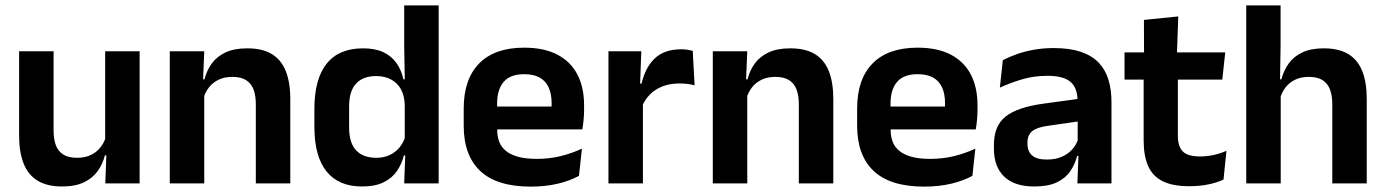

<svg xmlns="http://www.w3.org/2000/svg" viewBox="-20 -681 5146 713"><path d="M179 -490.5V-195.5Q179 -165 187.2 -142.2Q195.5 -119.5 214.8 -107.2Q234 -95 266.5 -95Q296 -95 317.5 -105.5Q339 -116 353 -133.8Q367 -151.5 373.5 -173.5L393.5 -104H369.5Q361.5 -72 342.8 -45.8Q324 -19.5 291.8 -4Q259.5 11.5 211 11.5Q155 11.5 119.8 -10Q84.5 -31.5 67.8 -73.5Q51 -115.5 51 -177V-490.5ZM498.5 -490.5V0H371L375.5 -119L370.5 -129.5V-490.5Z M930 0V-294.5Q930 -325.5 921.8 -348Q913.5 -370.5 894.5 -383Q875.5 -395.5 842.5 -395.5Q813.5 -395.5 791.8 -385Q770 -374.5 756.2 -356.8Q742.5 -339 735.5 -316.5L715.5 -386.5H739.5Q747.5 -419 766.2 -445Q785 -471 817.2 -486.2Q849.5 -501.5 898 -501.5Q954.5 -501.5 989.5 -480.2Q1024.5 -459 1041.2 -417Q1058 -375 1058 -313V0ZM610.5 0V-490.5H738.5L733.5 -371L738.5 -360.5V0Z M1324 11.5Q1237.5 11.5 1192.5 -44.5Q1147.5 -100.5 1147.5 -209.5V-277Q1147.5 -387.5 1193 -444.5Q1238.5 -501.5 1328.5 -501.5Q1372.5 -501.5 1402.8 -487.5Q1433 -473.5 1451.8 -447.5Q1470.5 -421.5 1478 -386.5H1515.5L1483 -291.5Q1482 -326 1468.8 -349.8Q1455.5 -373.5 1432 -386Q1408.5 -398.5 1376.5 -398.5Q1328 -398.5 1302.2 -370.5Q1276.5 -342.5 1276.5 -287V-206Q1276.5 -151 1302.2 -123Q1328 -95 1377.5 -95Q1405.5 -95 1427.5 -105.5Q1449.5 -116 1464.2 -134.2Q1479 -152.5 1485.5 -175.5L1516 -104H1480Q1472 -72 1454 -45.8Q1436 -19.5 1404.5 -4Q1373 11.5 1324 11.5ZM1481 0 1485.5 -120 1483 -148.5V-349L1483.5 -369.5L1481 -510V-661H1609V0Z M1951 12Q1825 12 1763.5 -46Q1702 -104 1702 -214V-278Q1702 -387 1759.5 -445.5Q1817 -504 1926.5 -504Q2000.5 -504 2050 -478Q2099.5 -452 2124.2 -404.2Q2149 -356.5 2149 -290V-272.5Q2149 -254.5 2147.2 -235.8Q2145.5 -217 2142.5 -200.5H2026.5Q2028 -228 2028.2 -252.8Q2028.5 -277.5 2028.5 -297.5Q2028.5 -332 2017.5 -356.2Q2006.5 -380.5 1984 -393Q1961.5 -405.5 1926.5 -405.5Q1875 -405.5 1850.5 -377Q1826 -348.5 1826 -296V-250.5L1826.5 -236V-197.5Q1826.5 -174.5 1833.8 -155Q1841 -135.5 1858 -121.2Q1875 -107 1903.2 -99Q1931.5 -91 1974 -91Q2020 -91 2061.8 -101.2Q2103.5 -111.5 2141 -129L2130 -28Q2096.5 -9.5 2051.2 1.2Q2006 12 1951 12ZM1770 -200.5V-285.5H2116.5V-200.5Z M2364 -285 2331.5 -370.5H2362.5Q2376 -430 2411.5 -464Q2447 -498 2510 -498Q2523 -498 2533.5 -496.2Q2544 -494.5 2552.5 -492L2559.5 -364Q2548.5 -367.5 2534 -369.2Q2519.5 -371 2503.5 -371Q2452.5 -371 2416.8 -348.5Q2381 -326 2364 -285ZM2239.5 0V-490.5H2361.5L2356 -340L2367.5 -335.5V0Z M2946.5 0V-294.5Q2946.5 -325.5 2938.2 -348Q2930 -370.5 2911 -383Q2892 -395.5 2859 -395.5Q2830 -395.5 2808.2 -385Q2786.5 -374.5 2772.8 -356.8Q2759 -339 2752 -316.5L2732 -386.5H2756Q2764 -419 2782.8 -445Q2801.5 -471 2833.8 -486.2Q2866 -501.5 2914.5 -501.5Q2971 -501.5 3006 -480.2Q3041 -459 3057.8 -417Q3074.5 -375 3074.5 -313V0ZM2627 0V-490.5H2755L2750 -371L2755 -360.5V0Z M3412 12Q3286 12 3224.5 -46Q3163 -104 3163 -214V-278Q3163 -387 3220.5 -445.5Q3278 -504 3387.5 -504Q3461.5 -504 3511 -478Q3560.5 -452 3585.2 -404.2Q3610 -356.5 3610 -290V-272.5Q3610 -254.5 3608.2 -235.8Q3606.5 -217 3603.5 -200.5H3487.5Q3489 -228 3489.2 -252.8Q3489.5 -277.5 3489.5 -297.5Q3489.5 -332 3478.5 -356.2Q3467.5 -380.5 3445 -393Q3422.5 -405.5 3387.5 -405.5Q3336 -405.5 3311.5 -377Q3287 -348.5 3287 -296V-250.5L3287.5 -236V-197.5Q3287.5 -174.5 3294.8 -155Q3302 -135.5 3319 -121.2Q3336 -107 3364.2 -99Q3392.5 -91 3435 -91Q3481 -91 3522.8 -101.2Q3564.5 -111.5 3602 -129L3591 -28Q3557.5 -9.5 3512.2 1.2Q3467 12 3412 12ZM3231 -200.5V-285.5H3577.5V-200.5Z M3981 0 3985.5 -120 3982 -131V-284.5L3981.5 -306.5Q3981.5 -354.5 3955.2 -377Q3929 -399.5 3869.5 -399.5Q3819 -399.5 3774.8 -386.2Q3730.5 -373 3693 -355.5L3704 -457.5Q3726 -469 3754.2 -479.2Q3782.5 -489.5 3817.5 -496Q3852.5 -502.5 3893 -502.5Q3953 -502.5 3994.5 -488.2Q4036 -474 4060.8 -447.5Q4085.5 -421 4096.5 -384.2Q4107.5 -347.5 4107.5 -303V0ZM3820.5 11.5Q3747.5 11.5 3709.2 -25Q3671 -61.5 3671 -129V-143Q3671 -214.5 3715 -248.8Q3759 -283 3854.5 -296L3993.5 -315L4001 -232.5L3873 -214Q3831 -208.5 3813.2 -194Q3795.5 -179.5 3795.5 -151.5V-146.5Q3795.5 -119 3812.8 -103.8Q3830 -88.5 3867 -88.5Q3900 -88.5 3923.5 -99Q3947 -109.5 3962.2 -126.8Q3977.5 -144 3984 -165.5L4002 -102H3980Q3972 -70.5 3954.2 -44.8Q3936.5 -19 3904.5 -3.8Q3872.5 11.5 3820.5 11.5Z M4397 10.5Q4334.5 10.5 4297.2 -8.2Q4260 -27 4243.5 -65Q4227 -103 4227 -158.5V-444.5H4354V-177.5Q4354 -137.5 4372.2 -118.8Q4390.5 -100 4436.5 -100Q4463.5 -100 4488.5 -105.8Q4513.5 -111.5 4534.5 -121L4523.5 -14Q4498.5 -2.5 4466.2 4Q4434 10.5 4397 10.5ZM4156 -385.5V-486.5H4530L4519 -385.5ZM4228.5 -477 4228 -607 4355.5 -620 4350.5 -477Z M4927.5 0V-294.5Q4927.5 -325.5 4919.2 -348Q4911 -370.5 4892 -383Q4873 -395.5 4840 -395.5Q4811 -395.5 4789.5 -385Q4768 -374.5 4754.2 -356.8Q4740.5 -339 4734 -316.5L4708 -386.5H4738.5Q4747 -419 4765.5 -445Q4784 -471 4816 -486.2Q4848 -501.5 4895.5 -501.5Q4952 -501.5 4987 -480.2Q5022 -459 5038.8 -417Q5055.5 -375 5055.5 -313V0ZM4608 0V-661H4735.5V-510L4733 -357.5L4736 -348V0Z"/></svg>

Font: Anek Telugu SemiBold
Style: Regular
Weight: 600
Designer: Omkar Bhoir (Telugu), Yesha Goshar (Latin)
Foundry: Ek Type
Version: Version 1.003